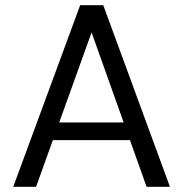

<svg xmlns="http://www.w3.org/2000/svg" viewBox="-20 -720 705 740"><path d="M31 0 289 -700H378L635 0H545L333 -595L119 0ZM149 -180 173 -248H490L514 -180Z"/></svg>

Font: DM Sans 9pt
Style: Regular
Weight: 400
Designer: Colophon Foundry, Jonny Pinhorn
Foundry: Colophon Foundry
Version: Version 4.004;gftools[0.9.30]